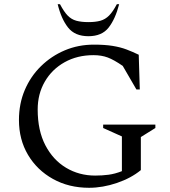

<svg xmlns="http://www.w3.org/2000/svg" viewBox="-20 -882 808 912"><path d="M403 10Q307 10 231.5 -32Q156 -74 113 -146.5Q70 -219 70 -312Q70 -389 97.5 -454Q125 -519 174.5 -567.5Q224 -616 288 -643Q352 -670 426 -670Q478 -670 515 -664Q552 -658 581 -647Q610 -636 639 -622L644 -457H628L563 -569Q521 -598 491.5 -609Q462 -620 424 -620Q347 -620 287 -586.5Q227 -553 193 -494.5Q159 -436 159 -362Q159 -262 195.5 -192Q232 -122 294 -85Q356 -48 432 -48Q465 -48 495.5 -52Q526 -56 559 -69V-234L470 -274V-290H718V-274L649 -231V-74Q603 -36 535.5 -13Q468 10 403 10ZM400 -710Q336 -710 303.5 -751Q271 -792 254 -862H265Q284 -826 301.5 -808Q319 -790 342.5 -783.5Q366 -777 400 -777Q434 -777 457 -783.5Q480 -790 498 -808Q516 -826 535 -862H546Q528 -792 496 -751Q464 -710 400 -710Z"/></svg>

Font: Spectral
Style: Regular
Weight: 400
Designer: Jean-Baptiste Levee
Foundry: Production Type
Version: Version 2.001